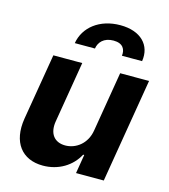

<svg xmlns="http://www.w3.org/2000/svg" viewBox="-116 -873 854 971"><g transform="rotate(15 311.0 -387.0)"><path d="M403.4 -232.2C391.7 -159.1 335.6 -120.7 281.2 -120.7C223.7 -120.7 193.5 -160.9 203.8 -225.1L257.1 -545.5H105.8L47.6 -198.2C27 -70.7 88.4 7.1 198.2 7.1C280.2 7.1 347.7 -35.2 381.4 -99.1H387.1L370.7 0H516L606.9 -545.5H455.6ZM194.6 -633.2H300.1C304.7 -665.8 329.5 -696.4 381 -696.4C431.5 -696.4 445.7 -666.2 441.4 -633.2H546.9C560.7 -719.1 502.1 -780.5 394.5 -780.5C286.2 -780.5 208.8 -719.1 194.6 -633.2Z"/></g></svg>

Font: Margiela Sans
Style: Bold Italic
Weight: 700
Italic angle: -9.39999°
Designer: Stefan Endress, Andreas Faust
Version: Version 1.100;FEAKit 1.0